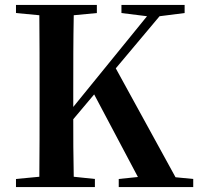

<svg xmlns="http://www.w3.org/2000/svg" viewBox="-20 -761 807 781"><path d="M562 0H766V-33L694 -40L451 -483L629 -695L731 -708V-741H474V-708L578 -695L278 -326V-394C278 -497 278 -599 280 -699L374 -708V-741H45V-708L140 -699C141 -597 141 -496 141 -394V-346C141 -243 141 -141 140 -42L45 -33V0H366V-33L280 -42C278 -126 278 -206 278 -276L363 -377L541 -41L463 -33V0Z"/></svg>

Font: Noto Serif SC
Style: Bold
Weight: 700
Designer: Ryoko NISHIZUKA 西塚涼子 (kana & ideographs); Frank Grießhammer (Latin, Greek & Cyrillic); Wenlong ZHANG 张文龙 (bopomofo); San
Foundry: Adobe
Version: Version 2.001;hotconv 1.1.0;makeotfexe 2.6.0